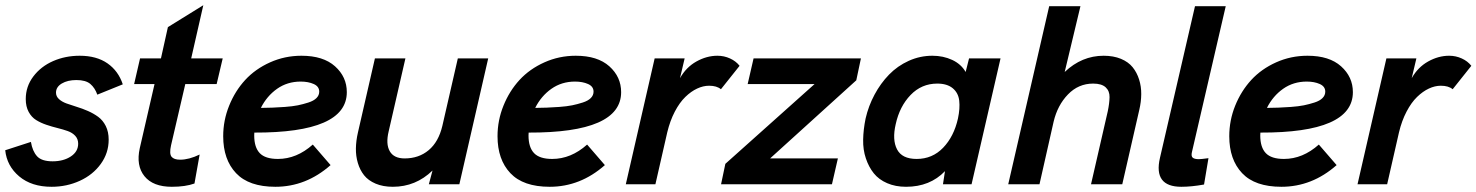

<svg xmlns="http://www.w3.org/2000/svg" viewBox="-29 -714 5721 744"><path d="M170.9 9.8Q93.3 9.8 45.4 -30.5Q-2.4 -70.8 -8.8 -131.8L90.8 -164.1Q96.7 -128.4 114.5 -108.6Q132.3 -88.9 174.8 -88.9Q216.8 -88.9 245.4 -107.7Q273.9 -126.5 273.9 -157.2Q273.9 -175.3 262.7 -187.5Q251.5 -199.7 233.6 -206.1Q215.8 -212.4 194.1 -217.8Q172.4 -223.1 150.6 -230.5Q128.9 -237.8 111.1 -248.8Q93.3 -259.8 82 -280.5Q70.8 -301.3 70.8 -330.1Q70.8 -378.9 100.1 -417.7Q129.4 -456.5 176.8 -477.3Q224.1 -498 279.8 -498Q345.2 -498 387.5 -468.5Q429.7 -439 446.8 -387.2L348.1 -347.2Q338.9 -373.5 321 -388.7Q303.2 -403.8 267.1 -403.8Q232.9 -403.8 210.4 -390.4Q188 -377 188 -355Q188 -340.8 199.2 -330.3Q210.4 -319.8 228.5 -313.2Q246.6 -306.6 268.3 -300Q290 -293.5 311.8 -283.9Q333.5 -274.4 351.6 -261.2Q369.6 -248 380.9 -225.6Q392.1 -203.1 392.1 -172.9Q392.1 -121.1 361.6 -78.9Q331.1 -36.6 280.3 -13.4Q229.5 9.8 170.9 9.8Z M636.7 9.8Q564 9.8 530.8 -31.2Q497.6 -72.3 512.7 -140.1L569.8 -388.2H490.7L513.7 -487.8H594.7L621.6 -608.9L758.8 -693.8L711.9 -487.8H834L810.5 -388.2H689L633.8 -150.9Q626.5 -118.2 635.7 -106.7Q645 -95.2 668.9 -95.2Q703.6 -95.2 744.6 -115.2L724.6 -2.9Q689.5 9.8 636.7 9.8Z M1314.9 -356.9Q1314.9 -199.2 956.5 -200.2Q956.1 -196.3 956.1 -189Q956.1 -143.1 977.5 -120.6Q999 -98.1 1047.9 -98.1Q1120.6 -98.1 1183.1 -153.8L1252 -74.2Q1156.7 9.8 1038.1 9.8Q935.5 9.8 885.7 -43Q835.9 -95.7 835.9 -186Q835.9 -247.6 858.9 -304.4Q881.8 -361.3 921.1 -404.1Q960.4 -446.8 1017.6 -472.4Q1074.7 -498 1139.2 -498Q1223.6 -498 1269.3 -457Q1314.9 -416 1314.9 -356.9ZM1136.2 -397.9Q1084.5 -397.9 1044.7 -369.9Q1004.9 -341.8 981.9 -295.9Q1007.8 -296.4 1026.4 -296.9Q1044.9 -297.4 1074.7 -299.6Q1104.5 -301.8 1125 -305.9Q1145.5 -310.1 1166 -316.7Q1186.5 -323.2 1197.3 -334Q1208 -344.7 1208 -358.9Q1208 -378.9 1186.8 -388.4Q1165.5 -397.9 1136.2 -397.9Z M1493.2 9.8Q1455.1 9.8 1426.5 -2.4Q1397.9 -14.6 1381.8 -34.9Q1365.7 -55.2 1357.7 -82.3Q1349.6 -109.4 1350.1 -138.9Q1350.6 -168.5 1357.9 -200.2L1423.8 -487.8H1542L1477.1 -205.1Q1465.3 -156.2 1481.2 -128.2Q1497.1 -100.1 1539.1 -100.1Q1593.8 -100.1 1632.1 -132.1Q1670.4 -164.1 1685.1 -226.1L1745.1 -487.8H1862.8L1751 0H1632.8L1647 -53.2Q1582 9.8 1493.2 9.8Z M2377.9 -356.9Q2377.9 -199.2 2019.5 -200.2Q2019 -196.3 2019 -189Q2019 -143.1 2040.5 -120.6Q2062 -98.1 2110.8 -98.1Q2183.6 -98.1 2246.1 -153.8L2314.9 -74.2Q2219.7 9.8 2101.1 9.8Q1998.5 9.8 1948.7 -43Q1898.9 -95.7 1898.9 -186Q1898.9 -247.6 1921.9 -304.4Q1944.8 -361.3 1984.1 -404.1Q2023.4 -446.8 2080.6 -472.4Q2137.7 -498 2202.1 -498Q2286.6 -498 2332.3 -457Q2377.9 -416 2377.9 -356.9ZM2199.2 -397.9Q2147.5 -397.9 2107.7 -369.9Q2067.9 -341.8 2044.9 -295.9Q2070.8 -296.4 2089.4 -296.9Q2107.9 -297.4 2137.7 -299.6Q2167.5 -301.8 2188 -305.9Q2208.5 -310.1 2229 -316.7Q2249.5 -323.2 2260.3 -334Q2271 -344.7 2271 -358.9Q2271 -378.9 2249.8 -388.4Q2228.5 -397.9 2199.2 -397.9Z M2396 0 2507.8 -487.8H2624L2606 -411.1Q2629.9 -453.6 2669.7 -475.8Q2709.5 -498 2751 -498Q2776.9 -498 2799.8 -487.5Q2822.8 -477.1 2836.9 -459L2764.6 -368.2Q2748.5 -381.8 2718.8 -381.8Q2695.8 -381.8 2672.4 -370.8Q2648.9 -359.9 2626.7 -338.4Q2604.5 -316.9 2585.9 -281.5Q2567.4 -246.1 2556.6 -201.2L2510.7 0Z M3307.1 -487.8 3289.1 -402.8 2955.1 -100.1H3217.8L3194.8 0H2765.1L2781.7 -79.1L3127.4 -388.2H2868.2L2891.1 -487.8Z M3481.9 9.8Q3440.9 9.8 3408.7 -4.2Q3376.5 -18.1 3356.9 -42.5Q3337.4 -66.9 3326.2 -100.3Q3314.9 -133.8 3315.7 -172.9Q3316.4 -211.9 3325.2 -254.9Q3336.4 -303.7 3359.9 -347.4Q3383.3 -391.1 3416 -424.8Q3448.7 -458.5 3492.4 -478.3Q3536.1 -498 3584 -498Q3626 -498 3660.6 -481.9Q3695.3 -465.8 3712.9 -435.1L3726.1 -487.8H3848.1L3735.8 0H3625L3632.8 -50.8Q3574.7 9.8 3481.9 9.8ZM3522.9 -98.1Q3584 -98.1 3625.7 -141.6Q3667.5 -185.1 3683.1 -254.9Q3691.4 -293.9 3688 -324Q3684.6 -354 3662.8 -372.1Q3641.1 -390.1 3603 -390.1Q3542 -390.1 3499.5 -345.9Q3457 -301.8 3441.9 -232.9Q3427.7 -172.4 3447 -135.3Q3466.3 -98.1 3522.9 -98.1Z M3877.9 0 4036.6 -689.9H4157.7L4096.7 -435.1Q4163.1 -498 4247.6 -498Q4285.6 -498 4314.5 -486.1Q4343.3 -474.1 4359.9 -453.6Q4376.5 -433.1 4385 -406Q4393.6 -378.9 4393.3 -349.1Q4393.1 -319.3 4385.7 -288.1L4319.8 0H4198.7L4263.7 -283.2Q4270 -313.5 4270.5 -337.4Q4271 -361.3 4255.4 -375.7Q4239.7 -390.1 4207 -390.1Q4149.9 -390.1 4109.4 -348.1Q4068.8 -306.2 4053.7 -242.2L3999 0Z M4548.8 9.8Q4439.9 9.8 4465.8 -102.1L4601.6 -689.9H4720.7L4589.8 -125Q4585.9 -108.9 4592.8 -103Q4599.6 -97.2 4616.7 -97.2Q4625.5 -97.2 4653.8 -101.1L4636.7 1Q4588.4 9.8 4548.8 9.8Z M5213.4 -356.9Q5213.4 -199.2 4855 -200.2Q4854.5 -196.3 4854.5 -189Q4854.5 -143.1 4876 -120.6Q4897.5 -98.1 4946.3 -98.1Q5019 -98.1 5081.5 -153.8L5150.4 -74.2Q5055.2 9.8 4936.5 9.8Q4834 9.8 4784.2 -43Q4734.4 -95.7 4734.4 -186Q4734.4 -247.6 4757.3 -304.4Q4780.3 -361.3 4819.6 -404.1Q4858.9 -446.8 4916 -472.4Q4973.1 -498 5037.6 -498Q5122.1 -498 5167.7 -457Q5213.4 -416 5213.4 -356.9ZM5034.7 -397.9Q4982.9 -397.9 4943.1 -369.9Q4903.3 -341.8 4880.4 -295.9Q4906.2 -296.4 4924.8 -296.9Q4943.4 -297.4 4973.1 -299.6Q5002.9 -301.8 5023.4 -305.9Q5043.9 -310.1 5064.5 -316.7Q5085 -323.2 5095.7 -334Q5106.4 -344.7 5106.4 -358.9Q5106.4 -378.9 5085.2 -388.4Q5064 -397.9 5034.7 -397.9Z M5231.4 0 5343.3 -487.8H5459.5L5441.4 -411.1Q5465.3 -453.6 5505.1 -475.8Q5544.9 -498 5586.4 -498Q5612.3 -498 5635.3 -487.5Q5658.2 -477.1 5672.4 -459L5600.1 -368.2Q5584 -381.8 5554.2 -381.8Q5531.2 -381.8 5507.8 -370.8Q5484.4 -359.9 5462.2 -338.4Q5439.9 -316.9 5421.4 -281.5Q5402.8 -246.1 5392.1 -201.2L5346.2 0Z"/></svg>

Font: HK Grotesk Legacy
Style: Bold Italic
Weight: 700
Italic angle: -13°
Designer: Alfredo Marco Pradil
Foundry: Hanken Design Co.
Version: Version 2.022;PS 002.022;hotconv 1.0.88;makeotf.lib2.5.64775